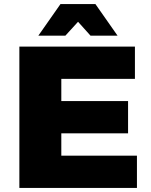

<svg xmlns="http://www.w3.org/2000/svg" viewBox="-20 -932 748 952"><path d="M76 -701V0H659V-160H284V-271H615V-431H284V-541H649V-701ZM563 -755 453 -912H280L170 -755H304L367 -824L429 -755Z"/></svg>

Font: Argentum Sans ExtraBold
Style: Regular
Weight: 800
Designer: Julieta Ulanovsky
Foundry: Julieta Ulanovsky
Version: Version 5.001;February 15, 2019;FontCreator 11.5.0.2425 64-b